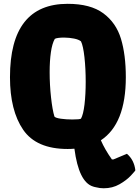

<svg xmlns="http://www.w3.org/2000/svg" viewBox="-20 -777 735 1014"><path d="M694.8 122.1Q694.8 125 671.6 149.9Q648.4 174.8 611.3 196Q574.2 217.3 527.8 217.3Q506.8 217.3 488.8 212.4Q482.9 211.4 478.5 210.2Q474.1 209 471.2 208Q396 184.6 373 8.3Q356.4 9.8 337.4 9.8Q171.9 9.8 102.3 -91.8Q32.7 -193.4 32.7 -369.1Q32.7 -756.8 337.4 -756.8Q458 -756.8 525.6 -706.8Q593.3 -656.7 618.9 -572Q644.5 -487.3 644.5 -369.1Q644.5 -123 512.7 -36.1Q534.2 13.2 571.3 65.4L577.1 64.5L578.1 65.4L650.4 35.2Q688.5 67.9 694.8 122.1ZM361.8 -146Q401.9 -146 407.7 -150.4Q419.9 -171.9 426.3 -225.3Q432.6 -278.8 432.6 -345.2Q432.6 -415 426 -474.9Q419.4 -534.7 407.7 -558.6Q395.5 -568.4 371.6 -573.2Q347.7 -578.1 318.8 -578.6Q302.2 -578.6 288.8 -576.9Q275.4 -575.2 269.5 -571.8Q255.4 -547.4 248.8 -501.2Q242.2 -455.1 242.2 -396Q242.2 -329.1 249.5 -262.7Q256.8 -196.3 267.6 -161.1Q274.4 -153.8 302.2 -149.9Q330.1 -146 361.8 -146Z"/></svg>

Font: Kavoon
Style: Regular
Weight: 400
Designer: Viktoriya Grabowska
Foundry: Viktoriya Grabowska
Version: Version 1.004; ttfautohint (v1.4.1)